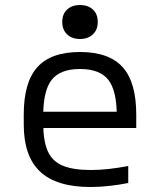

<svg xmlns="http://www.w3.org/2000/svg" viewBox="-20 -738 640 768"><path d="M342 10Q206 10 140.5 -51.5Q75 -113 75 -240V-280Q75 -409 129.5 -469.5Q184 -530 300 -530Q416 -530 470.5 -469.5Q525 -409 525 -280V-226H119V-291H471L447 -268V-277Q447 -376 413 -419Q379 -462 300 -462Q221 -462 187 -419Q153 -376 153 -277V-243Q153 -174 171 -133.5Q189 -93 230.5 -75.5Q272 -58 343 -58Q378 -58 414.5 -62Q451 -66 493 -74V-6Q458 1 419 5.5Q380 10 342 10ZM300 -582Q268 -582 248.5 -600.5Q229 -619 229 -650Q229 -682 248.5 -700Q268 -718 300 -718Q332 -718 351.5 -700Q371 -682 371 -650Q371 -619 351.5 -600.5Q332 -582 300 -582Z"/></svg>

Font: M PLUS Code Latin Expanded
Style: Regular
Weight: 400
Width: 7
Designer: Coji Morishita
Foundry: UNDERFOREST DESIGN
Version: Version 1.002; ttfautohint (v1.8.3)